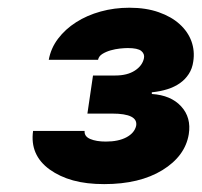

<svg xmlns="http://www.w3.org/2000/svg" viewBox="-20 -825 512 487"><path d="M63.9 -492.9H194.6Q193.5 -479 208.8 -472.5Q224.1 -465.9 248.6 -465.9Q280.2 -465.9 300.6 -476.7Q321 -487.6 325.3 -505.7Q331 -536.9 264.2 -536.9H201.7L215.9 -633.5H272.7Q302.9 -633.5 322.1 -646Q341.3 -658.4 345.2 -677.6Q347.3 -688.2 338.4 -695.7Q329.5 -703.1 304 -703.1Q296.5 -703.1 284.4 -701.9Q272.4 -700.6 260.7 -697.3Q248.9 -693.9 239.7 -688.2Q230.5 -682.5 228.7 -673.3H103.7Q109 -702.8 127.3 -726.9Q145.6 -751.1 173.1 -768.6Q200.6 -786.2 235.3 -795.8Q269.9 -805.4 308.2 -805.4Q350.5 -805.4 382.6 -794Q414.8 -782.7 435.7 -763.7Q456.7 -744.7 465.6 -720.2Q474.4 -695.7 470.2 -669Q467.7 -650.9 458.8 -637.3Q449.9 -623.6 436.3 -614Q422.6 -604.4 404.5 -598.7Q386.4 -593 365.1 -590.9V-586.6Q413.4 -583.5 439.3 -555.4Q465.6 -527 458.8 -484.4Q449.6 -429 392 -393.5Q334.2 -358 244.3 -358Q199.2 -358 165.3 -367.4Q131.4 -376.8 105.8 -395.2Q55.4 -431.8 63.9 -492.9Z"/></svg>

Font: Inter P Black
Style: Italic
Weight: 900
Italic angle: -9.40001°
Designer: Rasmus Andersson
Foundry: rsms
Version: Version 3.018;git-588b23468